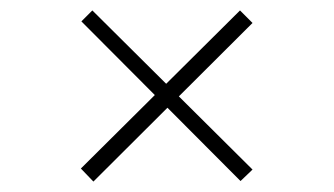

<svg xmlns="http://www.w3.org/2000/svg" viewBox="-20 -494 640 368"><path d="M441 -147 136 -453 157 -474 464 -169ZM159 -146 135 -171 440 -474 464 -450Z"/></svg>

Font: BioRhyme ExtraBold ExtraLight
Style: Regular
Weight: 250
Version: Version 1.600;gftools[0.9.33]